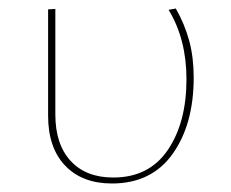

<svg xmlns="http://www.w3.org/2000/svg" viewBox="-20 -428 542 451"><path d="M93 -156V-406L110 -407V-159Q110 -89 146 -50Q182 -11 246 -11Q330 -11 374 -75.5Q418 -140 418 -242Q418 -336 376 -405L393 -408Q414 -371 424.5 -332Q435 -293 435 -246Q435 -136 385.5 -66.5Q336 3 243 3Q173 3 133 -39Q93 -81 93 -156Z"/></svg>

Font: Ysabeau Thin
Style: Regular
Weight: 200
Designer: Christian Thalmann (Catharsis Fonts)
Version: Version 0.003